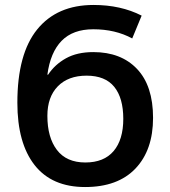

<svg xmlns="http://www.w3.org/2000/svg" viewBox="-20 -744 687 774"><path d="M551 -681 513 -589Q445 -626 356 -626Q274 -626 228.5 -579.5Q183 -533 171 -443H174Q201 -484 246 -509Q291 -534 356 -534Q468 -534 532.5 -466Q597 -398 597 -269Q597 -139 526 -64.5Q455 10 323 10Q189 10 119.5 -78.5Q50 -167 50 -330Q50 -527 130 -625.5Q210 -724 357 -724Q467 -724 551 -681ZM171 -277Q171 -190 209.5 -139.5Q248 -89 324 -89Q399 -89 438 -135Q477 -181 477 -265Q477 -349 440.5 -394Q404 -439 329 -439Q255 -439 213 -396Q171 -353 171 -277Z"/></svg>

Font: Noto Sans Display Medium Narrow
Style: Regular
Weight: 500
Width: 4
Designer: Monotype Design team
Foundry: Monotype Imaging Inc.
Version: Version 1.000